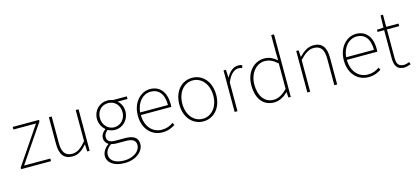

<svg xmlns="http://www.w3.org/2000/svg" viewBox="-76 -1446 5140 2355"><g transform="rotate(-15 2494.5 -268.5)"><path d="M29 0H409V-33H76L398 -507V-527H64V-494H351L29 -19Z M682 13C755 13 810 -29 863 -90H865L869 0H900V-527H864V-133C799 -55 750 -20 685 -20C596 -20 559 -76 559 -192V-527H523V-188C523 -51 574 13 682 13Z M1279 257C1427 257 1522 169 1522 80C1522 -1 1469 -38 1353 -38H1236C1155 -38 1133 -71 1133 -111C1133 -147 1155 -172 1179 -191C1203 -176 1238 -167 1268 -167C1370 -167 1449 -249 1449 -354C1449 -414 1424 -463 1387 -494H1513V-527H1337C1322 -533 1298 -540 1268 -540C1167 -540 1087 -461 1087 -354C1087 -290 1121 -238 1154 -209V-205C1131 -189 1096 -156 1096 -108C1096 -68 1116 -40 1143 -24V-20C1094 15 1063 64 1063 110C1063 198 1145 257 1279 257ZM1268 -200C1192 -200 1125 -263 1125 -354C1125 -449 1190 -507 1268 -507C1347 -507 1412 -448 1412 -354C1412 -263 1345 -200 1268 -200ZM1281 225C1166 225 1101 177 1101 107C1101 68 1122 24 1174 -11C1203 -4 1231 -2 1238 -2H1358C1441 -2 1485 22 1485 84C1485 153 1407 225 1281 225Z M1823 13C1901 13 1946 -13 1986 -37L1970 -68C1930 -39 1885 -20 1825 -20C1701 -20 1620 -122 1620 -261H2006C2008 -275 2008 -286 2008 -297C2008 -453 1931 -540 1809 -540C1692 -540 1582 -434 1582 -262C1582 -90 1690 13 1823 13ZM1620 -294C1631 -427 1715 -507 1809 -507C1908 -507 1973 -437 1973 -294Z M2343 13C2469 13 2577 -88 2577 -262C2577 -439 2469 -540 2343 -540C2217 -540 2109 -439 2109 -262C2109 -88 2217 13 2343 13ZM2343 -20C2231 -20 2147 -118 2147 -262C2147 -407 2231 -507 2343 -507C2455 -507 2540 -407 2540 -262C2540 -118 2455 -20 2343 -20Z M2741 0H2777V-364C2818 -468 2876 -505 2923 -505C2944 -505 2953 -503 2970 -496L2979 -529C2961 -538 2946 -540 2928 -540C2865 -540 2814 -492 2779 -428H2777L2771 -527H2741Z M3241 13C3314 13 3373 -26 3417 -70H3419L3424 0H3454V-794H3418V-573L3421 -474C3367 -516 3323 -540 3259 -540C3131 -540 3023 -432 3023 -262C3023 -84 3109 13 3241 13ZM3244 -20C3127 -20 3061 -118 3061 -262C3061 -398 3146 -507 3257 -507C3312 -507 3360 -487 3418 -435V-111C3360 -53 3305 -20 3244 -20Z M3664 0H3700V-403C3767 -472 3815 -507 3880 -507C3970 -507 4007 -450 4007 -334V0H4043V-339C4043 -475 3992 -540 3884 -540C3811 -540 3756 -498 3702 -443H3700L3694 -527H3664Z M4439 13C4517 13 4562 -13 4602 -37L4586 -68C4546 -39 4501 -20 4441 -20C4317 -20 4236 -122 4236 -261H4622C4624 -275 4624 -286 4624 -297C4624 -453 4547 -540 4425 -540C4308 -540 4198 -434 4198 -262C4198 -90 4306 13 4439 13ZM4236 -294C4247 -427 4331 -507 4425 -507C4524 -507 4589 -437 4589 -294Z M4896 13C4914 13 4947 4 4978 -7L4966 -37C4947 -28 4919 -20 4899 -20C4822 -20 4807 -67 4807 -135V-494H4963V-527H4807V-681H4776L4772 -527L4688 -522V-494H4772V-140C4772 -48 4798 13 4896 13Z"/></g></svg>

Font: Source Han Sans JP VF
Style: Regular
Weight: 250
Designer: Ryoko NISHIZUKA 西塚涼子 (kana, bopomofo & ideographs); Paul D. Hunt (Latin, Greek & Cyrillic); Sandoll Communications 산돌커뮤니
Foundry: Adobe
Version: Version 2.004;hotconv 1.0.118;makeotfexe 2.5.65603